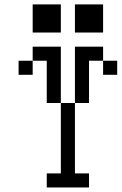

<svg xmlns="http://www.w3.org/2000/svg" viewBox="-20 -832 540 852"><path d="M375 0V-62.5H312.5V-375H250V-62.5H187.5V0ZM500 -500V-562.5H437.5V-500ZM250 -375Q250 -375 250 -625H125V-562.5H62.5V-500H125V-562.5H187.5V-375ZM312.5 -375H375V-562.5H437.5V-625H312.5Q312.5 -625 312.5 -375ZM125 -812.5Q125 -812.5 125 -687.5H250Q250 -687.5 250 -812.5ZM312.5 -812.5Q312.5 -812.5 312.5 -687.5H437.5Q437.5 -687.5 437.5 -812.5Z"/></svg>

Font: UnifontExMono
Style: Regular
Weight: 500
Version: Version 15.0.06